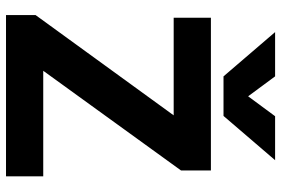

<svg xmlns="http://www.w3.org/2000/svg" viewBox="-172 -786 958 655"><g transform="rotate(90 307.5 -459.0)"><path d="M90 -918H241L309 -826L377 -918H527L376 -742H241ZM32 -101 374 -572H41V-699H562V-597L222 -127H582V0H32Z"/></g></svg>

Font: Prompt SemiBold
Style: Regular
Weight: 600
Designer: Katatrad Team
Foundry: CadsonDemak
Version: Version 1.000